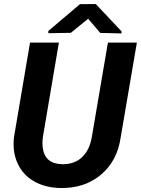

<svg xmlns="http://www.w3.org/2000/svg" viewBox="-20 -922 699 952"><path d="M582.5 -766.6V-756.3L477.1 -758.8L417 -829.1L331.5 -759.3L219.7 -757.3V-768.6L376.5 -901.4L455.1 -901.9ZM658.7 -710.9 578.6 -242.2Q562 -124.5 481 -56.2Q399.9 12.2 279.8 10.3Q204.6 8.8 149.2 -22.7Q93.8 -54.2 67.4 -111.6Q41 -168.9 49.3 -241.7L128.9 -710.9H272L192.4 -241.2Q189 -213.9 191.9 -189.9Q201.7 -110.8 286.1 -107.9Q346.7 -106 385.3 -141.1Q423.8 -176.3 435.1 -241.7L515.1 -710.9Z"/></svg>

Font: TypoPRO Roboto
Style: Bold Italic
Weight: 700
Italic angle: -12°
Designer: Google
Version: Version 2.136; 2016